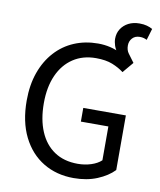

<svg xmlns="http://www.w3.org/2000/svg" viewBox="-89 -873 795 955"><g transform="rotate(10 308.5 -395.0)"><path d="M348 12Q261.4 12 194.5 -28.3Q127.6 -68.6 89.6 -144.8Q51.6 -221 51.6 -327.6Q51.6 -407.1 74.1 -469.9Q96.6 -532.8 137.2 -577.4Q177.8 -622.1 232.8 -645.2Q287.8 -668.3 352.8 -668.3Q384.5 -668.3 414.1 -661.4Q443.7 -654.5 475.9 -638.1L466.4 -621.7Q444 -652.5 437.6 -671.4Q431.3 -690.3 431.3 -706.8Q431.3 -734.7 445.1 -756.2Q459 -777.7 482.9 -790Q506.9 -802.3 538.1 -802.3Q559.8 -802.3 575.5 -797.9Q591.2 -793.6 604.3 -786.3L586.9 -728.2Q578.7 -732.5 570.6 -734.6Q562.5 -736.8 551.1 -736.8Q527.6 -736.8 513.6 -721.7Q499.6 -706.6 499.6 -684.4Q499.6 -660.9 511.3 -645.3Q523 -629.7 542.1 -603.7L496.3 -549.3Q471.7 -568.2 438.2 -581.6Q404.8 -594.9 355 -594.9Q288.9 -594.9 240 -562.6Q191.1 -530.3 164.5 -470.9Q137.8 -411.5 137.8 -329.8Q137.8 -247.3 163.3 -187.1Q188.7 -126.9 237.3 -94.2Q285.9 -61.4 355.9 -61.4Q391.4 -61.4 423.2 -71.7Q455 -82 474.1 -100V-270.9H335.2V-340.1H550.3V-64.2Q518.8 -31.2 466.6 -9.6Q414.5 12 348 12Z"/></g></svg>

Font: SourceSans3VF
Style: Regular
Weight: 200
Designer: Paul D. Hunt
Foundry: Adobe
Version: Version 3.052;hotconv 1.1.0;makeotfexe 2.6.0